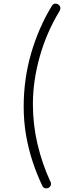

<svg xmlns="http://www.w3.org/2000/svg" viewBox="-20 -887 465 1062"><path d="M266 -853Q270 -860 275 -863.5Q280 -867 286 -867Q297 -867 305.5 -859.5Q314 -852 314 -842Q314 -839 313 -835Q312 -831 310 -827Q238 -709 200 -574.5Q162 -440 162 -312Q162 -197 187.5 -89.5Q213 18 257 114Q260 118 261 122.5Q262 127 262 131Q262 138 258 143.5Q254 149 248.5 152Q243 155 236 155Q230 155 224 152Q218 149 215 143Q184 78 160.5 7Q137 -64 124 -140Q111 -216 111 -297Q111 -451 152.5 -593Q194 -735 266 -853Z"/></svg>

Font: Playpen Sans ExtraLight
Style: Regular
Weight: 250
Designer: Laura Meseguer, Veronika Burian, José Scaglione
Foundry: TypeTogether
Version: Version 1.001